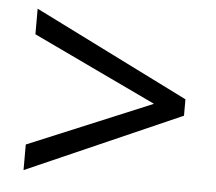

<svg xmlns="http://www.w3.org/2000/svg" viewBox="-42 -654 656 583"><g transform="rotate(5 286.0 -362.0)"><path d="M50 -194 427 -351 50 -530V-608L521 -373V-323L50 -116Z"/></g></svg>

Font: Noto Sans Living
Style: Regular
Weight: 400
Designer: Monotype Design Team
Foundry: Monotype Imaging Inc.
Version: Version 2.013; ttfautohint (v1.8.4.7-5d5b)